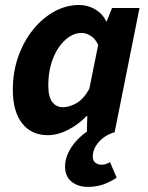

<svg xmlns="http://www.w3.org/2000/svg" viewBox="-20 -528 592 767"><path d="M331.3 218.6Q291.4 218.6 265.6 197.5Q239.9 176.4 239.9 137.4Q239.9 109.1 252.9 82Q265.9 55 286.1 33.4Q306.3 11.8 327 -1.8L328.8 -64.8H326.4Q292.7 -29.9 251.3 -9Q209.8 12 171.2 12Q105.7 12 68.4 -35.3Q31.2 -82.6 31.2 -169.9Q31.2 -240.5 53.1 -302.2Q75 -363.8 112.5 -410.1Q150 -456.3 197.3 -482.2Q244.6 -508.1 296.1 -508.1Q330.2 -508.1 360.1 -490.7Q389.9 -473.2 404 -443H406.3L427.6 -496.1H537.3L438 0Q398.2 12.2 374.4 39.6Q350.6 67 350.6 98.4Q350.6 113 360.6 121.5Q370.7 130 384.7 130Q396.4 130 404 127Q411.6 124.1 419.3 119.5L446.1 181.6Q423.2 197.6 394.7 208.1Q366.1 218.6 331.3 218.6ZM230.8 -99.7Q256.1 -99.7 284.7 -115.4Q313.2 -131.1 336.8 -173.1L372.3 -348.9Q360 -374.2 341.7 -385.3Q323.5 -396.4 305.6 -396.4Q279.6 -396.4 255.8 -380.4Q232 -364.4 213.2 -336.3Q194.4 -308.2 183.6 -270.1Q172.9 -231.9 172.9 -187.4Q172.9 -141.9 188.6 -120.8Q204.4 -99.7 230.8 -99.7Z"/></svg>

Font: Source Sans 3
Style: Italic
Weight: 200
Italic angle: -11°
Designer: Paul D. Hunt
Foundry: Adobe
Version: Version 3.046;hotconv 1.0.118;makeotfexe 2.5.65603